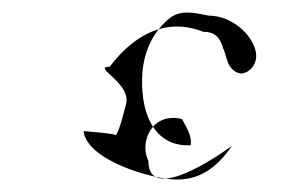

<svg xmlns="http://www.w3.org/2000/svg" viewBox="-20 -448 463 308"><path d="M114 -238C119 -191 224 -160 264 -160C298 -160 326 -176 352 -214C352 -214 218 -114 218 -190C203 -220 224 -269 272 -257C280 -242 288 -230 286 -215C234 -212 206 -256 208 -323C209 -362 224 -395 250 -417C268 -433 290 -428 314 -423C356 -423 391 -386 391 -358C391 -344 381 -332 368 -330C358 -330 347 -339 344 -353C343 -354 340 -368 338 -370C333 -389 324 -397 306 -397C248 -420 196 -394 156 -341C126 -341 192 -315 182 -280C179 -270 172 -238 165 -230C175 -234 102 -238 114 -238Z"/></svg>

Font: Zinc
Style: Regular
Weight: 400
Version: Version 1